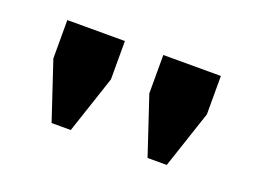

<svg xmlns="http://www.w3.org/2000/svg" viewBox="-48 -888 496 376"><g transform="rotate(20 200.0 -700.0)"><path d="M280 -600H320L360 -720V-800H240V-720ZM80 -600H120L160 -720V-800H40V-720Z"/></g></svg>

Font: Gauge Heavy
Style: Bold
Weight: 900
Designer: Daniel Pimley
Foundry: Daniel Pimley
Version: Version 1.003;PS 001.001;hotconv 1.0.56